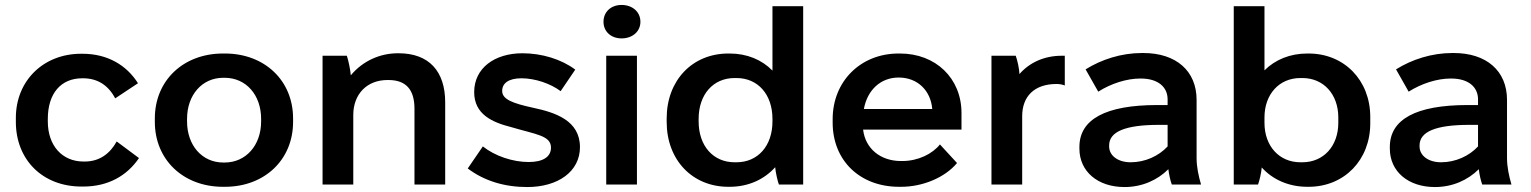

<svg xmlns="http://www.w3.org/2000/svg" viewBox="-20 -745 6178 775"><path d="M309 8H316C417 8 493 -36 541 -107L451 -174C424 -125 382 -93 322 -93H317C232 -93 173 -156 173 -255V-265C173 -368 226 -429 312 -429H315C374 -429 417 -401 445 -348L537 -409C491 -482 414 -528 313 -528H307C156 -528 44 -420 44 -269V-253C44 -100 152 8 309 8Z M880 9H888C1048 9 1163 -100 1163 -253V-267C1163 -420 1048 -529 888 -529H880C720 -529 605 -420 605 -267V-253C605 -100 720 9 880 9ZM881 -89C796 -89 735 -158 735 -255V-265C735 -362 796 -431 881 -431H887C973 -431 1034 -362 1034 -265V-255C1034 -158 972 -89 887 -89Z M1282 0H1406V-281C1406 -365 1461 -422 1544 -422H1548C1621 -422 1653 -381 1653 -306V0H1777V-332C1777 -458 1711 -530 1589 -530H1586C1515 -530 1445 -500 1396 -441C1394 -464 1387 -499 1380 -520H1282Z M2108 10C2233 10 2321 -53 2321 -151C2321 -259 2221 -291 2132 -310C2049 -328 2007 -344 2007 -378C2007 -409 2033 -429 2085 -429C2139 -429 2202 -408 2243 -377L2302 -464C2246 -506 2167 -530 2089 -530C1976 -530 1894 -470 1894 -373C1894 -283 1968 -251 2043 -232C2144 -202 2204 -198 2204 -149C2204 -112 2172 -91 2114 -91C2050 -91 1978 -115 1929 -154L1868 -65C1934 -15 2016 10 2108 10Z M2489 -590C2533 -590 2565 -618 2565 -657C2565 -697 2533 -725 2489 -725C2446 -725 2416 -697 2416 -657C2416 -618 2446 -590 2489 -590ZM2427 0H2551V-520H2427Z M2920 9H2925C3000 9 3064 -20 3109 -70C3111 -48 3118 -17 3124 0H3222V-720H3098V-460C3055 -504 2995 -529 2925 -529H2920C2775 -529 2671 -421 2671 -267V-253C2671 -99 2775 9 2920 9ZM2945 -90C2859 -90 2800 -156 2800 -255V-265C2800 -364 2859 -430 2945 -430H2953C3039 -430 3098 -364 3098 -265V-255C3098 -156 3039 -90 2953 -90Z M3609 9H3618C3704 9 3794 -28 3843 -87L3774 -162C3744 -124 3686 -95 3622 -95H3617C3533 -95 3473 -146 3464 -221V-222H3861V-289C3861 -429 3757 -529 3613 -529H3607C3454 -529 3341 -417 3341 -264V-250C3341 -97 3451 9 3609 9ZM3467 -305C3481 -382 3535 -432 3607 -432H3608C3684 -432 3737 -379 3743 -305Z M3982 0H4106V-276C4106 -356 4155 -406 4245 -406C4256 -406 4268 -404 4278 -400V-520H4266C4194 -520 4135 -492 4095 -446C4094 -469 4087 -500 4080 -520H3982Z M4519 10C4590 10 4652 -18 4696 -62C4699 -39 4704 -16 4710 0H4828C4818 -34 4810 -71 4810 -107V-342C4810 -459 4727 -531 4595 -531H4589C4506 -531 4426 -505 4362 -465L4413 -375C4465 -408 4528 -428 4582 -428H4585C4654 -428 4693 -394 4693 -344V-321H4651C4442 -321 4337 -263 4337 -152V-145C4337 -53 4411 10 4519 10ZM4544 -90C4492 -90 4457 -117 4457 -154V-158C4457 -213 4521 -241 4658 -241H4693V-154C4657 -115 4602 -90 4544 -90Z M5257 9H5262C5406 9 5511 -99 5511 -247V-273C5511 -421 5406 -529 5262 -529H5257C5187 -529 5127 -504 5084 -461V-720H4960V0H5058C5064 -17 5071 -46 5073 -69C5117 -20 5182 9 5257 9ZM5229 -90C5143 -90 5084 -156 5084 -249V-271C5084 -364 5143 -430 5229 -430H5237C5323 -430 5382 -364 5382 -271V-249C5382 -156 5323 -90 5237 -90Z M5772 10C5843 10 5905 -18 5949 -62C5952 -39 5957 -16 5963 0H6081C6071 -34 6063 -71 6063 -107V-342C6063 -459 5980 -531 5848 -531H5842C5759 -531 5679 -505 5615 -465L5666 -375C5718 -408 5781 -428 5835 -428H5838C5907 -428 5946 -394 5946 -344V-321H5904C5695 -321 5590 -263 5590 -152V-145C5590 -53 5664 10 5772 10ZM5797 -90C5745 -90 5710 -117 5710 -154V-158C5710 -213 5774 -241 5911 -241H5946V-154C5910 -115 5855 -90 5797 -90Z"/></svg>

Font: Fixel Display SemiBold
Style: Regular
Weight: 600
Designer: AlfaBravo + MacPaw
Foundry: Kyrylo Tkachov, Marchela Mozhyna, Serhii Makarenko, Maria Weinstein, Zakhar Kryvoshyya
Version: Version 1.211